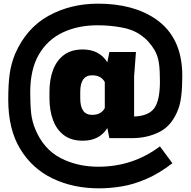

<svg xmlns="http://www.w3.org/2000/svg" viewBox="-20 -814 1040 1048"><path d="M520 214Q380 214 268 160.5Q156 107 90.5 -0.5Q25 -108 25 -270Q25 -352 32.5 -408Q40 -464 62 -519Q124 -661 244.5 -727.5Q365 -794 515 -794Q707 -794 830 -710Q975 -610 975 -401Q975 -277 954 -221Q921 -131 853.5 -95.5Q786 -60 700 -60H577L566 -115Q523 -46 432 -46Q369 -46 329 -76Q289 -106 269.5 -158.5Q250 -211 250 -277V-313Q250 -380 269.5 -432Q289 -484 329 -514Q369 -544 432 -544Q522 -544 566 -474L577 -530H722L712 -396V-178Q792 -181 822.5 -224Q853 -267 853 -371Q853 -431 847.5 -469.5Q842 -508 824 -540Q761 -646 639 -665Q579 -676 512 -676Q406 -676 323 -637Q240 -598 192.5 -517Q145 -436 145 -310Q145 -242 150 -196.5Q155 -151 173 -108Q218 0 309.5 48Q401 96 517 96Q705 96 853 -15L921 77Q848 133 778.5 163Q709 193 644.5 203.5Q580 214 520 214ZM483 -187Q532 -187 552 -224V-366Q532 -403 483 -403Q418 -403 418 -313V-277Q418 -187 483 -187Z"/></svg>

Font: Tanohe Sans ExtraBold
Style: Regular
Weight: 800
Designer: Village Type and Design LLC & Cristiano Sobral
Foundry: Cooper Hewitt Smithsonian Design Museum
Version: Version 1.00;September 29, 2021;FontCreator 13.0.0.2655 64-b